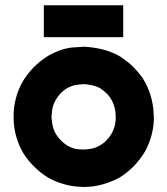

<svg xmlns="http://www.w3.org/2000/svg" viewBox="-20 -707 653 751"><path d="M151.4 -572.3Q151.4 -576.2 151.4 -579.1Q151.4 -583 151.4 -586.9Q151.4 -594.7 151.4 -603.5Q151.4 -611.3 151.4 -620.1Q151.4 -627.9 151.4 -635.7Q151.4 -644.5 151.4 -652.3Q151.4 -661.1 151.4 -669.9Q151.4 -678.7 151.4 -686.5Q154.3 -686.5 157.2 -686.5Q159.2 -686.5 162.1 -686.5Q194.3 -686.5 227.5 -686.5Q260.7 -686.5 293.9 -686.5Q316.4 -686.5 338.9 -686.5Q361.3 -686.5 383.8 -686.5Q403.3 -686.5 422.9 -686.5Q442.4 -686.5 461.9 -686.5Q461.9 -684.6 461.9 -681.6Q461.9 -679.7 461.9 -676.8Q461.9 -665 461.9 -653.3Q461.9 -641.6 461.9 -628.9Q461.9 -621.1 461.9 -613.3Q461.9 -604.5 461.9 -596.7Q461.9 -587.9 461.9 -579.1Q461.9 -570.3 461.9 -561.5Q459 -561.5 457 -561.5Q454.1 -561.5 452.1 -561.5Q418.9 -561.5 385.7 -561.5Q352.5 -561.5 320.3 -561.5Q296.9 -561.5 274.4 -561.5Q252 -561.5 229.5 -561.5Q210 -561.5 190.4 -561.5Q170.9 -561.5 151.4 -561.5Q151.4 -564.5 151.4 -567.4Q151.4 -569.3 151.4 -572.3ZM306.6 24.4Q299.8 23.4 292 23.4Q284.2 23.4 277.3 22.5Q248 19.5 221.7 10.7Q195.3 2.9 168.9 -11.7Q138.7 -30.3 114.3 -54.7Q88.9 -79.1 70.3 -109.4Q33.2 -173.8 33.2 -248Q32.2 -322.3 68.4 -387.7Q86.9 -418 111.3 -443.4Q135.7 -467.8 166 -487.3Q220.7 -518.6 266.6 -521.5Q311.5 -524.4 306.6 -524.4Q343.8 -522.5 377.9 -514.6Q411.1 -506.8 444.3 -489.3Q472.7 -471.7 496.1 -450.2Q519.5 -427.7 538.1 -401.4Q579.1 -335.9 581.1 -257.8Q582 -253.9 582 -250Q582 -176.8 545.9 -112.3Q527.3 -82 502.9 -56.6Q478.5 -32.2 448.2 -12.7Q415 4.9 379.9 14.6Q344.7 24.4 306.6 24.4ZM306.6 -377.9Q289.1 -377 273.4 -374Q256.8 -370.1 241.2 -361.3Q227.5 -352.5 216.8 -341.8Q206.1 -330.1 198.2 -316.4Q185.5 -293.9 183.6 -273.4Q181.6 -252 181.6 -250Q181.6 -247.1 181.6 -244.1Q181.6 -241.2 182.6 -238.3Q183.6 -223.6 187.5 -209Q191.4 -195.3 199.2 -181.6Q208 -168 218.8 -157.2Q229.5 -146.5 243.2 -137.7Q269.5 -123 290 -123Q310.5 -122.1 306.6 -122.1Q324.2 -123 340.8 -126Q357.4 -129.9 373 -139.6Q386.7 -147.5 397.5 -159.2Q408.2 -169.9 416 -183.6Q433.6 -214.8 432.6 -251Q432.6 -288.1 415 -318.4Q407.2 -332 395.5 -342.8Q384.8 -353.5 371.1 -362.3Q354.5 -371.1 336.9 -374Q319.3 -377.9 306.6 -377.9Z"/></svg>

Font: LeFont
Style: Bold
Weight: 800
Designer: Leryon MEDIA
Version: Version 1.0